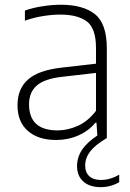

<svg xmlns="http://www.w3.org/2000/svg" viewBox="-20 -568 536 790"><path d="M211 8Q137.5 8 94.8 -29.2Q52 -66.5 52 -135Q52 -203 95.8 -241.2Q139.5 -279.5 235.5 -290L375 -306V-370Q375 -452 337 -480Q299 -508 228 -508Q197 -508 159 -502.2Q121 -496.5 82.5 -483V-524.5Q114.5 -536 154.5 -542.2Q194.5 -548.5 230.5 -548.5Q321.5 -548.5 370.5 -509.8Q419.5 -471 419.5 -369V0Q371.5 28.5 351 55.2Q330.5 82 330.5 113.5Q330.5 141.5 347.5 157Q364.5 172.5 395 172.5Q433.5 172.5 470.5 150.5V181.5Q436 202 394.5 202Q348.5 202 322.8 178.8Q297 155.5 297 115.5Q297 80 317 49.2Q337 18.5 380.5 -10.5L377 -63H372.5Q345 -29.5 302.5 -10.8Q260 8 211 8ZM99.5 -139Q99.5 -31.5 216.5 -31.5Q258.5 -31.5 300.2 -50.2Q342 -69 375 -112V-268L236 -252Q163.5 -244 131.5 -216.2Q99.5 -188.5 99.5 -139Z"/></svg>

Font: Encode Sans XLt
Style: Regular
Weight: 200
Designer: Multiple Designers
Foundry: Impallari Type
Version: Version 3.002; ttfautohint (v1.8.3) -l 8 -r 50 -G 200 -x 14 